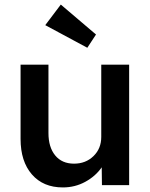

<svg xmlns="http://www.w3.org/2000/svg" viewBox="-20 -810 658 840"><path d="M255 10Q169 10 119.5 -47Q70 -104 70 -202V-527H192V-228Q192 -166 221.5 -130Q251 -94 304 -94Q355 -94 389 -127Q423 -160 423 -211V-527H545V0H426L425 -78Q398 -39 353 -14.5Q308 10 255 10ZM362 -601 178 -700 246 -790 400 -659Z"/></svg>

Font: Readex Pro Medium
Style: Regular
Weight: 500
Designer: Bonnie Shaver-Troup, Thomas Jockin
Foundry: Lexend
Version: Version 1.204; ttfautohint (v1.8.4.7-5d5b)